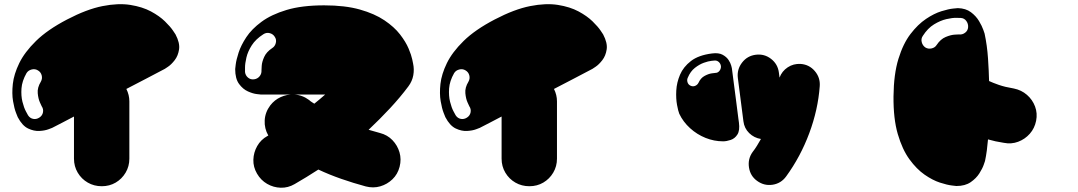

<svg xmlns="http://www.w3.org/2000/svg" viewBox="-20 -667 5040 898"><path d="M224 -69Q224 -69 207 -62.5Q190 -56 164.5 -54.5Q139 -53 111.5 -66Q84 -79 63 -119Q63 -119 55 -139Q47 -159 41 -194Q35 -229 40 -274.5Q45 -320 70 -371.5Q95 -423 148.5 -475.5Q202 -528 294 -576Q386 -624 459.5 -638.5Q533 -653 589.5 -644Q646 -635 686 -613.5Q726 -592 751.5 -567Q777 -542 789 -524Q801 -506 801 -506Q822 -466 817.5 -436Q813 -406 797 -385.5Q781 -365 766 -355Q751 -345 751 -345Q709 -323 660.5 -297.5Q612 -272 571 -251Q585 -223 585 -193V75Q585 111 567.5 140.5Q550 170 521 187Q492 204 456 204Q420 204 390.5 187Q361 170 343.5 140.5Q326 111 326 75V-122Q300 -108 273.5 -94.5Q247 -81 224 -69ZM104 -325Q83 -288 80.5 -253.5Q78 -219 85 -191Q92 -163 101 -146.5Q110 -130 111 -128Q120 -114 135 -111Q150 -108 164 -117Q178 -126 181 -141.5Q184 -157 175 -170Q174 -172 166.5 -188.5Q159 -205 156.5 -231Q154 -257 171 -285Q179 -299 175 -314.5Q171 -330 157 -338Q144 -346 128 -342Q112 -338 104 -325Z M1199 -225Q1199 -225 1181 -227Q1163 -229 1139.5 -239.5Q1116 -250 1098 -274.5Q1080 -299 1080 -344Q1080 -344 1082.5 -365.5Q1085 -387 1096 -421Q1107 -455 1132 -493Q1157 -531 1203 -565Q1249 -599 1320.5 -620.5Q1392 -642 1496 -642Q1594 -642 1663 -622.5Q1732 -603 1778 -572Q1824 -541 1851 -506Q1878 -471 1891 -440Q1904 -409 1908 -389.5Q1912 -370 1912 -370Q1918 -343 1913 -315Q1908 -287 1890 -263Q1852 -212 1804.5 -161Q1757 -110 1704 -60Q1717 -56 1730.5 -52.5Q1744 -49 1757 -45Q1792 -36 1815.5 -11.5Q1839 13 1848.5 45.5Q1858 78 1849 113Q1840 148 1815.5 171.5Q1791 195 1758.5 204.5Q1726 214 1691 205Q1632 189 1576 169.5Q1520 150 1469 126Q1441 144 1413.5 161Q1386 178 1358 194Q1327 212 1293 211Q1259 210 1229.5 193Q1200 176 1182 145Q1164 114 1165 80Q1166 46 1183 16Q1200 -14 1231 -31Q1231 -31 1235 -33Q1216 -66 1218 -104Q1220 -142 1244 -174Q1264 -200 1293 -213Q1322 -226 1352 -225Q1314 -225 1274 -225Q1234 -225 1199 -225ZM1496 -225Q1464 -225 1431.5 -225Q1399 -225 1377 -225Q1355 -225 1355 -225Q1394 -223 1426 -199Q1431 -194 1437.5 -190Q1444 -186 1450 -182Q1463 -192 1475.5 -203Q1488 -214 1501 -225Q1501 -225 1499.5 -225Q1498 -225 1496 -225ZM1212 -507Q1176 -484 1157.5 -455Q1139 -426 1132.5 -398Q1126 -370 1126 -351Q1126 -332 1126 -330Q1128 -314 1140 -304Q1152 -294 1168 -296Q1184 -298 1194 -310Q1204 -322 1203 -338Q1203 -340 1204 -358.5Q1205 -377 1215.5 -400.5Q1226 -424 1253 -442Q1266 -450 1270 -466Q1274 -482 1265 -495Q1257 -508 1241.5 -512Q1226 -516 1212 -507Z M2224 -69Q2224 -69 2207 -62.5Q2190 -56 2164.5 -54.5Q2139 -53 2111.5 -66Q2084 -79 2063 -119Q2063 -119 2055 -139Q2047 -159 2041 -194Q2035 -229 2040 -274.5Q2045 -320 2070 -371.5Q2095 -423 2148.5 -475.5Q2202 -528 2294 -576Q2386 -624 2459.5 -638.5Q2533 -653 2589.5 -644Q2646 -635 2686 -613.5Q2726 -592 2751.5 -567Q2777 -542 2789 -524Q2801 -506 2801 -506Q2822 -466 2817.5 -436Q2813 -406 2797 -385.5Q2781 -365 2766 -355Q2751 -345 2751 -345Q2709 -323 2660.5 -297.5Q2612 -272 2571 -251Q2585 -223 2585 -193V75Q2585 111 2567.5 140.5Q2550 170 2521 187Q2492 204 2456 204Q2420 204 2390.5 187Q2361 170 2343.5 140.5Q2326 111 2326 75V-122Q2300 -108 2273.5 -94.5Q2247 -81 2224 -69ZM2104 -325Q2083 -288 2080.5 -253.5Q2078 -219 2085 -191Q2092 -163 2101 -146.5Q2110 -130 2111 -128Q2120 -114 2135 -111Q2150 -108 2164 -117Q2178 -126 2181 -141.5Q2184 -157 2175 -170Q2174 -172 2166.5 -188.5Q2159 -205 2156.5 -231Q2154 -257 2171 -285Q2179 -299 2175 -314.5Q2171 -330 2157 -338Q2144 -346 2128 -342Q2112 -338 2104 -325Z M3422 -202Q3425 -180 3428 -155Q3431 -130 3433.5 -112Q3436 -94 3436 -94Q3441 -57 3429 -38Q3417 -19 3397.5 -12.5Q3378 -6 3362 -6Q3320 -6 3280 -22Q3240 -38 3207.5 -67.5Q3175 -97 3157 -135Q3152 -147 3146.5 -176.5Q3141 -206 3143 -243.5Q3145 -281 3160.5 -317.5Q3176 -354 3211.5 -381.5Q3247 -409 3310 -417Q3341 -421 3359.5 -411Q3378 -401 3387.5 -386.5Q3397 -372 3400 -360Q3403 -348 3403 -348Q3403 -348 3408.5 -305.5Q3414 -263 3422 -202ZM3326 -326Q3337 -326 3344.5 -335Q3352 -344 3352 -356Q3351 -368 3343 -376Q3335 -384 3324 -384Q3323 -384 3308 -382.5Q3293 -381 3272 -373.5Q3251 -366 3230 -349.5Q3209 -333 3197 -304Q3192 -294 3195.5 -282.5Q3199 -271 3210 -266Q3221 -261 3231.5 -265.5Q3242 -270 3247 -280Q3257 -302 3275.5 -312Q3294 -322 3309.5 -324Q3325 -326 3326 -326ZM3725 -368Q3765 -365 3791 -334.5Q3817 -304 3814 -264Q3806 -154 3765 -44Q3724 66 3657 158Q3633 191 3593.5 197Q3554 203 3521 179Q3489 156 3483 116Q3477 76 3500 44Q3511 30 3520.5 14.5Q3530 -1 3539 -17Q3507 -22 3484 -44.5Q3461 -67 3457 -100L3431 -302Q3426 -342 3450.5 -374Q3475 -406 3515 -411Q3555 -416 3586.5 -391.5Q3618 -367 3623 -327L3626 -304Q3637 -334 3664 -352Q3691 -370 3725 -368Z M4722 -253Q4757 -246 4783 -223.5Q4809 -201 4821 -169Q4833 -137 4826 -102Q4819 -67 4796.5 -41.5Q4774 -16 4742 -4Q4710 8 4675 1Q4655 -2 4636.5 -6Q4618 -10 4601 -15Q4599 10 4595.5 36.5Q4592 63 4587 86Q4587 86 4581 103.5Q4575 121 4560.5 144Q4546 167 4520 185Q4494 203 4453 203Q4453 203 4431.5 200.5Q4410 198 4376 187Q4342 176 4304.5 150Q4267 124 4233.5 78Q4200 32 4179 -40Q4158 -112 4159 -216Q4160 -320 4182 -391.5Q4204 -463 4238.5 -508Q4273 -553 4311 -578.5Q4349 -604 4383 -614.5Q4417 -625 4438.5 -627Q4460 -629 4460 -629Q4497 -628 4521 -610Q4545 -592 4559 -568.5Q4573 -545 4579 -527.5Q4585 -510 4585 -510Q4597 -454 4601 -394Q4605 -334 4606 -288Q4623 -280 4651.5 -270Q4680 -260 4722 -253ZM4508 -540Q4509 -556 4499.5 -569Q4490 -582 4474 -583Q4472 -583 4453 -583.5Q4434 -584 4406 -577.5Q4378 -571 4348.5 -553Q4319 -535 4296 -499Q4287 -486 4291 -470Q4295 -454 4308 -445Q4321 -437 4337 -440.5Q4353 -444 4361 -457Q4379 -484 4403 -494Q4427 -504 4445.5 -505Q4464 -506 4465 -506Q4481 -504 4494 -514Q4507 -524 4508 -540Z"/></svg>

Font: Nikukyu
Style: Regular
Weight: 400
Version: Version 1.00